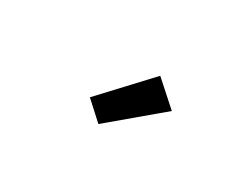

<svg xmlns="http://www.w3.org/2000/svg" viewBox="-37 -948 674 528"><g transform="rotate(30 300.0 -684.0)"><path d="M281 -584 224 -636 362 -784 438 -716Z"/></g></svg>

Font: Iosevka Curly Slab SmBdEx
Style: Regular
Weight: 600
Width: 7
Monospace: yes
Designer: Belleve Invis
Foundry: Belleve Invis
Version: Version 11.1.0; ttfautohint (v1.8.3)